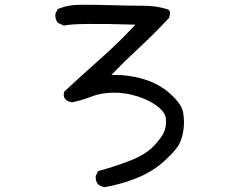

<svg xmlns="http://www.w3.org/2000/svg" viewBox="-20 -727 1040 794"><path d="M413.1 46.9Q397.5 44.9 385.7 35.2Q374 21.5 376 0L385.7 -19.5Q452.1 -37.1 517.6 -62.5Q583 -87.9 617.2 -124.5Q651.4 -161.1 660.2 -185.5Q668.9 -210 666 -236.3Q663.1 -262.7 631.8 -287.1Q600.6 -311.5 549.8 -328.1Q499 -344.7 447.3 -343.8Q395.5 -342.8 356.4 -327.1Q317.4 -311.5 276.4 -303.7Q234.4 -313.5 246.1 -348.6Q333 -428.7 403.3 -491.2Q473.6 -553.7 540 -625Q290 -632.8 244.1 -621.1L218.8 -632.8Q207 -648.4 209 -669.9L218.8 -689.5Q246.1 -701.2 276.9 -705.1Q307.6 -709 417 -706.1Q526.4 -703.1 576.2 -703.1Q626 -703.1 668.9 -689.5Q691.4 -685.5 678.7 -652.3Q614.3 -584 553.7 -527.8Q493.2 -471.7 440.4 -417Q510.7 -418.9 575.2 -399.4Q639.6 -379.9 685.5 -337.9Q731.4 -295.9 737.3 -261.7Q743.2 -227.5 739.3 -194.3Q735.4 -161.1 722.7 -134.3Q710 -107.4 661.1 -62.5Q612.3 -17.6 546.9 8.8Q481.4 35.2 413.1 46.9Z"/></svg>

Font: NaikaiFont
Style: Regular-Lite
Weight: 400
Version: Version 1.67